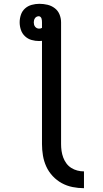

<svg xmlns="http://www.w3.org/2000/svg" viewBox="-20 -755 540 1006"><path d="M420 231Q390 231 360 225Q330 219 303.5 204.5Q277 190 256 167.5Q235 145 222.5 117.5Q210 90 205 60Q200 30 200 0V-541Q196 -541 192.5 -540.5Q189 -540 185 -540Q165 -540 145.5 -545.5Q126 -551 111 -565Q96 -579 89.5 -598.5Q83 -618 83 -638Q83 -658 89.5 -677.5Q96 -697 111 -710.5Q126 -724 146 -729.5Q166 -735 186 -735Q208 -735 229 -730Q250 -725 267 -712Q284 -699 292 -679Q300 -659 300 -638V0Q300 18 302.5 35.5Q305 53 311 69.5Q317 86 327.5 100.5Q338 115 353 124.5Q368 134 385 138.5Q402 143 420 143ZM185 -605Q189 -605 193 -606Q197 -607 200 -609V-638Q200 -643 199.5 -648Q199 -653 197.5 -658Q196 -663 192 -666.5Q188 -670 183 -670Q178 -670 172.5 -667.5Q167 -665 163.5 -660Q160 -655 158.5 -649.5Q157 -644 157 -638Q157 -632 158.5 -626Q160 -620 164 -615Q168 -610 173.5 -607.5Q179 -605 185 -605Z"/></svg>

Font: Iosevka Term Semibold
Style: Regular
Weight: 600
Monospace: yes
Designer: Belleve Invis
Foundry: Belleve Invis
Version: Version 31.4.0